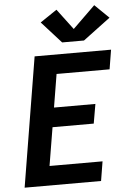

<svg xmlns="http://www.w3.org/2000/svg" viewBox="-64 -1040 728 1086"><g transform="rotate(-5 300.0 -497.0)"><path d="M31 0 152 -735H586L568 -625H267L236 -437H471L452 -327H218L182 -110H483L465 0ZM314 -800 203 -923 298 -987 386 -870 513 -994 593 -916 438 -800Z"/></g></svg>

Font: Iosevka Curly XBdExObl
Style: Regular
Weight: 800
Width: 7
Italic angle: -9°
Monospace: yes
Designer: Belleve Invis
Foundry: Belleve Invis
Version: Version 11.1.0; ttfautohint (v1.8.3)